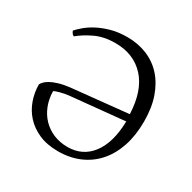

<svg xmlns="http://www.w3.org/2000/svg" viewBox="-163 -887 1065 1066"><g transform="rotate(30 369.0 -354.0)"><path d="M63 -252Q66 -259 75.5 -269.5Q85 -280 103.5 -290.5Q122 -301 151 -310Q180 -319 222 -324L583 -361Q577 -509 506 -586Q435 -663 318 -663Q244 -663 189.5 -637Q135 -611 98 -580Q90 -582 84.5 -590Q79 -598 77 -605Q90 -620 114.5 -641Q139 -662 174 -680.5Q209 -699 255 -712Q301 -725 358 -725Q427 -725 484.5 -701.5Q542 -678 583.5 -632.5Q625 -587 648.5 -520Q672 -453 672 -365Q672 -276 648.5 -205.5Q625 -135 581.5 -85.5Q538 -36 476.5 -9.5Q415 17 340 17Q269 17 217 -6Q165 -29 131 -66.5Q97 -104 80 -152.5Q63 -201 63 -252ZM373 -30Q470 -30 526.5 -104.5Q583 -179 586 -316L240 -282Q228 -281 213 -278Q198 -275 185 -271.5Q172 -268 162 -264.5Q152 -261 150 -258Q151 -208 167.5 -166.5Q184 -125 213.5 -94.5Q243 -64 284 -47Q325 -30 373 -30Z"/></g></svg>

Font: Gotu
Style: Regular
Weight: 400
Designer: Sarang Kulkarni & Kailash Malviya
Foundry: Ek Type
Version: Version 2.320;hotconv 1.0.109;makeotfexe 2.5.65596; ttfautoh